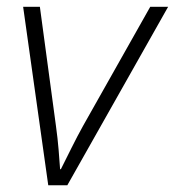

<svg xmlns="http://www.w3.org/2000/svg" viewBox="-20 -551 520 571"><path d="M123.5 0 48.8 -530.8H98.6L146.5 -175.8Q151.4 -140.6 154.3 -105.7Q157.2 -70.8 158.7 -47.9H161.1Q175.3 -76.2 192.4 -110.6Q209.5 -145 227.1 -176.8L426.8 -530.8H480L180.2 0Z"/></svg>

Font: Open Sans Light
Style: Italic
Weight: 300
Italic angle: -12°
Designer: Monotype Design Team
Foundry: Monotype Imaging Inc.
Version: Version 3.003; ttfautohint (v1.8.4)